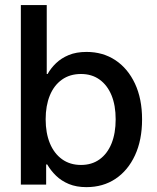

<svg xmlns="http://www.w3.org/2000/svg" viewBox="-20 -748 635 778"><path d="M330.1 10.3Q289.6 10.3 259 -2.4Q228.5 -15.1 207 -36.1Q185.5 -57.1 171.4 -81.5H167V0H64.5V-727.5H169.4V-448.2H172.9Q186 -471.7 207 -491.9Q228 -512.2 258.5 -524.9Q289.1 -537.6 330.6 -537.6Q397 -537.6 447.5 -504.2Q498 -470.7 526.9 -409.2Q555.7 -347.7 555.7 -264.2Q555.7 -180.7 527.1 -118.9Q498.5 -57.1 448 -23.4Q397.5 10.3 330.1 10.3ZM308.1 -79.6Q352.1 -79.6 383.5 -102.3Q415 -125 431.9 -166.5Q448.7 -208 448.7 -264.6Q448.7 -320.8 431.9 -361.8Q415 -402.8 383.5 -425.5Q352.1 -448.2 308.1 -448.2Q263.2 -448.2 231 -425.3Q198.7 -402.3 181.9 -361.1Q165 -319.8 165 -264.6Q165 -209 182.1 -167.5Q199.2 -126 231.4 -102.8Q263.7 -79.6 308.1 -79.6Z"/></svg>

Font: Inter 24pt Medium
Style: Regular
Weight: 500
Designer: Rasmus Andersson
Foundry: rsms
Version: Version 4.001;git-66647c0bb